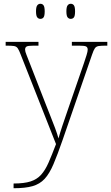

<svg xmlns="http://www.w3.org/2000/svg" viewBox="-20 -758 589 1018"><path d="M52 215Q108 215 142 204Q176 193 198 168.5Q220 144 237.5 104Q255 64 277 6L90 -468Q81 -492 74 -502Q67 -512 54 -514Q41 -516 13 -516H10V-536H184V-516H159Q128 -516 120.5 -511Q113 -506 113 -495Q113 -485 120.5 -467Q128 -449 144 -407L220 -212Q232 -181 246 -146Q260 -111 272 -79Q284 -47 290 -24Q299 -56 310.5 -90.5Q322 -125 338 -171L425 -423Q433 -447 439 -466Q445 -485 445 -495Q445 -506 437.5 -511Q430 -516 399 -516H361V-536H549V-516H545Q517 -516 503.5 -514Q490 -512 483 -502Q476 -492 468 -468L312 -16Q285 62 263.5 112.5Q242 163 216.5 190.5Q191 218 152.5 229Q114 240 53 240H52ZM355 -658Q345 -658 338.5 -666Q332 -674 332 -698Q332 -721 338.5 -729.5Q345 -738 355 -738Q366 -738 372 -729.5Q378 -721 378 -698Q378 -674 372 -666Q366 -658 355 -658ZM194 -658Q184 -658 177.5 -666Q171 -674 171 -698Q171 -721 177.5 -729.5Q184 -738 194 -738Q205 -738 211 -729.5Q217 -721 217 -698Q217 -674 211 -666Q205 -658 194 -658Z"/></svg>

Font: Noto Serif Thin
Style: Regular
Weight: 100
Designer: Monotype Design Team
Foundry: Monotype Imaging Inc.
Version: Version 2.015